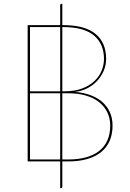

<svg xmlns="http://www.w3.org/2000/svg" viewBox="-20 -829 668 986"><path d="M300 0V129Q300 137 294 137H289V0H122V-700H289V-801Q289 -809 295 -809H300V-700H304Q415.5 -700 470.2 -655.2Q525 -610.5 525 -526Q525 -495 512.8 -466Q500.5 -437 479.2 -414Q458 -391 428.5 -375.8Q399 -360.5 364.5 -357Q409 -353.5 444.8 -340.2Q480.5 -327 505.8 -304.8Q531 -282.5 544.5 -252Q558 -221.5 558 -184Q558 -139.5 542.8 -105Q527.5 -70.5 498.2 -47.2Q469 -24 426.8 -12Q384.5 0 331 0ZM300 -350V-10H331Q381.5 -10 421.5 -21Q461.5 -32 489.2 -53.8Q517 -75.5 531.5 -108.2Q546 -141 546 -184Q546 -222 530.8 -252.8Q515.5 -283.5 487.8 -305.2Q460 -327 420.2 -338.5Q380.5 -350 332 -350ZM300 -690V-360H309Q365 -360 404 -375.5Q443 -391 467.5 -415.2Q492 -439.5 503 -468.8Q514 -498 514 -526Q514 -604 462.2 -647Q410.5 -690 304 -690ZM134 -10H289V-350H134ZM134 -360H289V-690H134Z"/></svg>

Font: Lato Hairline
Style: Regular
Weight: 100
Designer: Lukasz Dziedzic
Foundry: tyPoland Lukasz Dziedzic
Version: Version 2.007; 2014-02-27